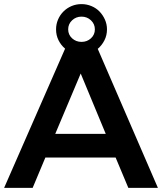

<svg xmlns="http://www.w3.org/2000/svg" viewBox="-21 -915 789 935"><path d="M542 -148H200L138 0H-1L296 -678Q276 -695 264 -719Q252 -743 252 -772Q252 -797 261.5 -819.5Q271 -842 288 -859Q305 -876 327.5 -885.5Q350 -895 376 -895Q401 -895 424 -885.5Q447 -876 463.5 -859Q480 -842 490 -819.5Q500 -797 500 -772Q500 -743 487.5 -718.5Q475 -694 455 -677L748 0H604ZM376 -834Q349 -834 330 -816Q311 -798 311 -772Q311 -746 330 -728.5Q349 -711 376 -711Q403 -711 422 -728.5Q441 -746 441 -772Q441 -798 422 -816Q403 -834 376 -834ZM494 -263 372 -557 248 -263Z"/></svg>

Font: QuotatisMedium
Style: Regular
Weight: 500
Designer: Julieta Ulanovsky
Foundry: Quotatis-Medium
Version: Version 4.000;PS 004.000;hotconv 1.0.88;makeotf.lib2.5.64775